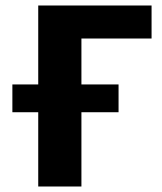

<svg xmlns="http://www.w3.org/2000/svg" viewBox="-20 -678 589 698"><path d="M119 0V-658H276V0ZM195 -538V-658H531V-538ZM25 -270V-371H411V-270Z"/></svg>

Font: Ysabeau Infant ExtraBold
Style: Regular
Weight: 800
Designer: Christian Thalmann (Catharsis Fonts)
Version: Version 2.001;gftools[0.9.30]; featfreeze: ss01,ss02,lnum